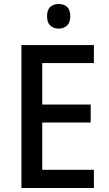

<svg xmlns="http://www.w3.org/2000/svg" viewBox="-20 -939 544 959"><path d="M449 0H87V-714H449V-624H191V-417H433V-327H191V-91H449ZM273 -919Q299 -919 315 -904.5Q331 -890 331 -858Q331 -826 314.5 -811Q298 -796 273 -796Q248 -796 231.5 -811Q215 -826 215 -858Q215 -890 231 -904.5Q247 -919 273 -919Z"/></svg>

Font: Noto Sans Sinhala SemiCondensed Medium
Style: Regular
Weight: 500
Width: 4
Designer: Jelle Bosma - Monotype Design Team
Foundry: Monotype Imaging Inc.
Version: Version 2.006; ttfautohint (v1.8.4.7-5d5b)